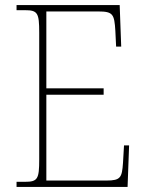

<svg xmlns="http://www.w3.org/2000/svg" viewBox="-20 -734 575 754"><path d="M45 0H481L487 -163H467L463 -94C459 -37 454 -25 398 -25H162V-362H387V-387H162V-689H366C424 -689 429 -678 433 -613L436 -551H456L450 -714H45V-694H78C128 -694 134 -683 134 -606V-108C134 -31 128 -20 78 -20H45Z"/></svg>

Font: Noto Serif SemiCondensed Thin
Style: Regular
Weight: 100
Width: 4
Designer: Monotype Design Team
Foundry: Monotype Imaging Inc.
Version: Version 2.015